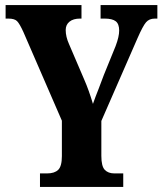

<svg xmlns="http://www.w3.org/2000/svg" viewBox="-20 -734 638 754"><path d="M137 -53H165Q194 -53 208.5 -67Q223 -81 223 -121V-260L72 -608Q57 -641 47 -651Q37 -661 13 -661H2V-714H300V-661H294Q268 -661 253 -649Q238 -637 238 -616Q238 -590 251 -561L311 -421Q329 -380 345 -326Q354 -352 368 -387L388 -440L434 -553Q448 -590 448 -614Q448 -640 434.5 -650.5Q421 -661 391 -661H375V-714H598V-661H588Q566 -661 553.5 -646.5Q541 -632 520 -584L378 -259V-122Q378 -81 391.5 -67Q405 -53 429 -53H464V0H137Z"/></svg>

Font: Noto Serif CondExtraBold
Style: Regular
Weight: 800
Width: 3
Designer: Monotype Design Team
Foundry: Monotype Imaging Inc.
Version: Version 1.001